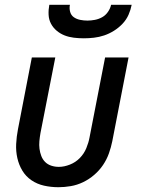

<svg xmlns="http://www.w3.org/2000/svg" viewBox="-20 -770 590 802"><path d="M224 12Q193 12 164 5.5Q135 -1 111.5 -17Q88 -33 73.5 -57Q59 -81 52.5 -109.5Q46 -138 47.5 -168.5Q49 -199 55 -230L113 -530H211L149 -214Q146 -197 144.5 -180.5Q143 -164 145 -148.5Q147 -133 152.5 -118.5Q158 -104 168.5 -93.5Q179 -83 194 -78Q209 -73 226 -73Q248 -73 272 -82.5Q296 -92 313.5 -110Q331 -128 340.5 -151Q350 -174 354 -196L419 -530H517L449 -180Q444 -155 435 -129.5Q426 -104 410.5 -81Q395 -58 373.5 -39.5Q352 -21 327 -9Q302 3 275.5 7.5Q249 12 224 12ZM330 -610Q309 -610 288.5 -612.5Q268 -615 250 -622Q232 -629 217 -641.5Q202 -654 193 -671Q184 -688 183 -708.5Q182 -729 186 -750H272Q269 -735 273 -720.5Q277 -706 288.5 -698Q300 -690 315 -687Q330 -684 345 -684Q360 -684 376 -687Q392 -690 406.5 -698Q421 -706 431 -720.5Q441 -735 444 -750H530Q526 -729 517 -708.5Q508 -688 492 -671Q476 -654 456 -641.5Q436 -629 415 -622Q394 -615 372.5 -612.5Q351 -610 330 -610Z"/></svg>

Font: Lode Dark
Style: Bold Italic
Weight: 700
Italic angle: -11°
Monospace: yes
Designer: Belleve Invis
Foundry: Belleve Invis
Version: Version 29.2.0; ttfautohint (v1.8.3)